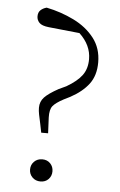

<svg xmlns="http://www.w3.org/2000/svg" viewBox="-52 -729 485 777"><g transform="rotate(5 191.0 -340.5)"><path d="M142 11Q122 11 109 -2Q96 -15 96 -34Q96 -53 109 -66Q122 -79 142 -79Q162 -79 174.5 -66Q187 -53 187 -34Q187 -15 174.5 -2Q162 11 142 11ZM333 -489Q333 -436 307 -401.5Q281 -367 233 -341L207 -328Q175 -311 163.5 -296.5Q152 -282 153 -250L156 -186H128L121 -221Q116 -244 113 -258.5Q110 -273 110 -286Q110 -311 126.5 -328.5Q143 -346 183 -368L213 -382Q256 -407 275.5 -433.5Q295 -460 295 -499Q295 -556 247 -601L121 -614Q93 -617 82.5 -628Q72 -639 72 -654Q72 -670 81.5 -679Q91 -688 106 -692Q165 -680 217 -654.5Q269 -629 301 -588Q333 -547 333 -489Z"/></g></svg>

Font: Source Serif 4 SmText Light
Style: Regular
Weight: 300
Designer: Frank Grießhammer
Foundry: Adobe
Version: Version 4.005;hotconv 1.1.0;makeotfexe 2.6.0